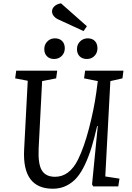

<svg xmlns="http://www.w3.org/2000/svg" viewBox="-20 -1128 798 1162"><path d="M505.9 -969.2 485.8 -939.9 334 -1009.8Q315.4 -1018.1 305.2 -1031.2Q294.9 -1044.4 294.9 -1059.1Q294.9 -1075.7 308.6 -1089.4Q322.3 -1103 349.1 -1107.9ZM312 -896Q340.3 -896 356.2 -879.6Q372.1 -863.3 372.1 -835.9Q372.1 -808.1 353.8 -789.6Q335.4 -771 307.1 -771Q280.3 -771 264.2 -787.4Q248 -803.7 248 -831.1Q248 -858.4 266.6 -877.2Q285.2 -896 312 -896ZM511.2 -896Q538.6 -896 554.2 -879.6Q569.8 -863.3 569.8 -835.9Q569.8 -808.1 551.8 -789.6Q533.7 -771 505.9 -771Q478 -771 461.9 -787.4Q445.8 -803.7 445.8 -831.1Q445.8 -858.4 464.6 -877.2Q483.4 -896 511.2 -896ZM617.2 -60.1 703.1 -46.9 695.8 0H543.9L537.1 -12.2L571.8 -365.2H567.9Q550.8 -291 534.2 -236.6Q517.6 -182.1 494.4 -132.6Q471.2 -83 444.3 -52.2Q417.5 -21.5 381.1 -3.7Q344.7 14.2 299.8 14.2Q113.8 14.2 126 -222.2L147.9 -639.2L71.8 -653.8L78.1 -700.2H326.2L319.8 -653.8L234.9 -637.2L213.9 -230Q209.5 -135.7 233.2 -96.9Q256.8 -58.1 313 -58.1Q400.4 -58.1 452.1 -162.1Q488.8 -236.3 518.8 -351.6Q548.8 -466.8 563 -569.8L571.8 -637.2L488.8 -653.8L495.1 -700.2H727.1L721.2 -653.8L647.9 -637.2Z"/></svg>

Font: Literata Book
Style: Italic
Weight: 400
Italic angle: -3°
Designer: Latin by Veronika Burian and Jose Scaglione. Greek by Irene Vlachou. Cyrillic by Vera Evstafieva
Foundry: TypeTogether
Version: Version 1.003;PS 001.003;hotconv 1.0.88;makeotf.lib2.5.64775